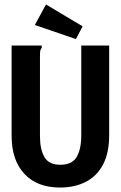

<svg xmlns="http://www.w3.org/2000/svg" viewBox="-20 -827 540 860"><path d="M249 13Q146 13 89 -48.5Q32 -110 32 -219V-623H158H167V-613Q162 -607 160.5 -600Q159 -593 159 -576V-218Q159 -158 179 -123.5Q199 -89 250 -89Q303 -89 323.5 -124Q344 -159 344 -221V-623H469V-222Q469 -141 441 -89Q413 -37 363.5 -12Q314 13 249 13ZM320 -652 136 -715 186 -807 350 -709Z"/></svg>

Font: Inconsolata ExtraBold
Style: Regular
Weight: 800
Designer: Raph Levien, Cyreal, Brenton Simpson
Foundry: Raph Levien, Cyreal, Google
Version: Version 3.001